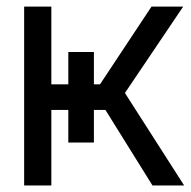

<svg xmlns="http://www.w3.org/2000/svg" viewBox="-20 -566 582 586"><path d="M53.7 0V-545.9H136.7V-308.6H285.2L442.4 -545.9H539.1L361.3 -282.2L542 0H445.3L301.8 -230.5H136.7V0ZM188.5 -407.2H266.6V-130.9H188.5Z"/></svg>

Font: Inter Tight
Style: Regular
Weight: 400
Designer: Rasmus Andersson
Foundry: rsms
Version: Version 3.002